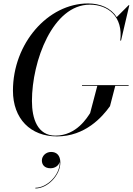

<svg xmlns="http://www.w3.org/2000/svg" viewBox="-20 -780 769 1112"><path d="M455 -287V-282.5H543.5L502 -125C487 -103 425 5.5 301 5.5C197 5.5 165 -93 165 -195C165 -427 286 -753 500 -753C606 -753 694 -684.5 676.5 -545H681L729 -750H725L656 -681C622.5 -733.5 561.5 -760 490 -760C257 -760 55 -528 55 -255C55 -92 157 10 310 10C473 10 572 -102 617 -165L647.5 -282.5H725V-287ZM222.5 149.5C222.5 174 238 194.5 272.5 194.5C298.5 194.5 320 179.5 326 157.5C328.5 232.5 252.5 307.5 185 307.5V311.5C257 311.5 329.5 233.5 329.5 161.5C329.5 119.5 307.5 100 276 100C245.5 100 222.5 123.5 222.5 149.5Z"/></svg>

Font: Bodoni* 36pt
Style: Italic
Weight: 400
Italic angle: -13°
Version: Version 2.3